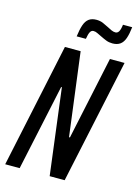

<svg xmlns="http://www.w3.org/2000/svg" viewBox="-131 -954 740 1026"><g transform="rotate(15 239.5 -441.5)"><path d="M3 0 149 -688H236L295 -228H300L398 -688H479L332 0H249L189 -476H185L83 0ZM195 -759Q200 -798 208.5 -823Q217 -848 233 -860Q249 -872 275 -872Q295 -872 311.5 -865Q328 -858 343 -850Q356 -843 367 -838Q378 -833 389 -833Q401 -833 408 -845Q415 -857 418 -883H469Q465 -846 456.5 -821Q448 -796 431.5 -784Q415 -772 389 -772Q370 -772 354.5 -778Q339 -784 323 -792Q309 -798 298 -804Q287 -810 275 -810Q263 -810 256.5 -797.5Q250 -785 246 -759Z"/></g></svg>

Font: Saira ExtraCondensed Medium
Style: Italic
Weight: 500
Width: 2
Italic angle: -12°
Designer: Hector Gatti with collaboration of the Omnibus-Type team
Foundry: Omnibus-Type
Version: Version 1.101